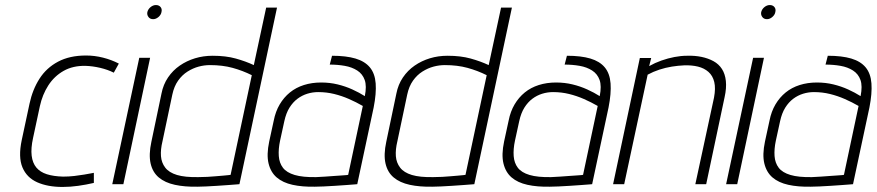

<svg xmlns="http://www.w3.org/2000/svg" viewBox="-20 -730 3475 761"><path d="M431 -442 451 -478Q422 -493 388.5 -501.5Q355 -510 321 -510Q256 -510 210 -485.5Q164 -461 136.5 -418Q109 -375 97 -319L66 -174Q52 -107 69 -66.5Q86 -26 127.5 -7.5Q169 11 228 11Q258 11 290 6.5Q322 2 352 -5V-45Q352 -45 341.5 -43Q331 -41 313.5 -38Q296 -35 274.5 -32.5Q253 -30 230 -30Q192 -31 165.5 -39.5Q139 -48 124 -66Q109 -84 105.5 -113Q102 -142 111 -183L138 -309Q148 -355 171.5 -391.5Q195 -428 232 -449Q269 -470 319 -469Q348 -468 377.5 -461Q407 -454 431 -442Z M425 0H469L575 -501H532ZM598 -710Q587 -710 577 -702Q567 -694 564 -682Q562 -671 568.5 -662.5Q575 -654 587 -654Q598 -654 608 -662.5Q618 -671 620 -682Q623 -694 616.5 -702Q610 -710 598 -710Z M929 0 1078 -700H1035L986 -472Q954 -487 914.5 -498Q875 -509 823 -509Q786 -509 753 -499Q720 -489 692.5 -470Q665 -451 646 -423Q627 -395 620 -359L580 -168Q569 -117 577 -82Q585 -47 609.5 -26.5Q634 -6 673 2.5Q712 11 763 10Q776 10 796.5 9Q817 8 840.5 6.5Q864 5 884 3.5Q904 2 917 1Q930 0 929 0ZM978 -432 894 -37Q894 -37 886.5 -36Q879 -35 866 -34Q853 -33 836.5 -31.5Q820 -30 802 -29Q784 -28 766 -28Q713 -27 681.5 -36.5Q650 -46 635 -65.5Q620 -85 618 -111Q616 -137 624 -170L663 -355Q670 -388 686 -410.5Q702 -433 723.5 -446.5Q745 -460 767.5 -466Q790 -472 812 -472Q862 -472 902 -461Q942 -450 978 -432Z M1426 -349Q1404 -363 1376.5 -375.5Q1349 -388 1318 -395.5Q1287 -403 1253 -403Q1216 -403 1184.5 -393Q1153 -383 1129 -363.5Q1105 -344 1088.5 -316Q1072 -288 1065 -252L1047 -169Q1036 -117 1044.5 -82Q1053 -47 1077 -26.5Q1101 -6 1139.5 2.5Q1178 11 1228 10Q1242 10 1263 9Q1284 8 1307.5 6.5Q1331 5 1351.5 3.5Q1372 2 1384.5 1Q1397 0 1396 0L1461 -304Q1472 -360 1469 -399.5Q1466 -439 1446 -463Q1426 -487 1389 -498Q1352 -509 1296 -509L1287 -474Q1318 -474 1346.5 -469Q1375 -464 1396 -450.5Q1417 -437 1425.5 -413Q1434 -389 1426 -349ZM1418 -310 1360 -37Q1360 -37 1353 -36Q1346 -35 1333 -34.5Q1320 -34 1303.5 -32.5Q1287 -31 1269 -30Q1251 -29 1233 -28Q1180 -27 1148 -36.5Q1116 -46 1101.5 -65Q1087 -84 1085 -111.5Q1083 -139 1090 -172L1107 -250Q1114 -282 1127.5 -303.5Q1141 -325 1159 -338.5Q1177 -352 1198 -358.5Q1219 -365 1241 -365Q1274 -365 1304.5 -357.5Q1335 -350 1363.5 -337.5Q1392 -325 1418 -310Z M1860 0 2009 -700H1966L1917 -472Q1885 -487 1845.5 -498Q1806 -509 1754 -509Q1717 -509 1684 -499Q1651 -489 1623.5 -470Q1596 -451 1577 -423Q1558 -395 1551 -359L1511 -168Q1500 -117 1508 -82Q1516 -47 1540.5 -26.5Q1565 -6 1604 2.5Q1643 11 1694 10Q1707 10 1727.5 9Q1748 8 1771.5 6.5Q1795 5 1815 3.5Q1835 2 1848 1Q1861 0 1860 0ZM1909 -432 1825 -37Q1825 -37 1817.5 -36Q1810 -35 1797 -34Q1784 -33 1767.5 -31.5Q1751 -30 1733 -29Q1715 -28 1697 -28Q1644 -27 1612.5 -36.5Q1581 -46 1566 -65.5Q1551 -85 1549 -111Q1547 -137 1555 -170L1594 -355Q1601 -388 1617 -410.5Q1633 -433 1654.5 -446.5Q1676 -460 1698.5 -466Q1721 -472 1743 -472Q1793 -472 1833 -461Q1873 -450 1909 -432Z M2357 -349Q2335 -363 2307.5 -375.5Q2280 -388 2249 -395.5Q2218 -403 2184 -403Q2147 -403 2115.5 -393Q2084 -383 2060 -363.5Q2036 -344 2019.5 -316Q2003 -288 1996 -252L1978 -169Q1967 -117 1975.5 -82Q1984 -47 2008 -26.5Q2032 -6 2070.5 2.5Q2109 11 2159 10Q2173 10 2194 9Q2215 8 2238.5 6.5Q2262 5 2282.5 3.5Q2303 2 2315.5 1Q2328 0 2327 0L2392 -304Q2403 -360 2400 -399.5Q2397 -439 2377 -463Q2357 -487 2320 -498Q2283 -509 2227 -509L2218 -474Q2249 -474 2277.5 -469Q2306 -464 2327 -450.5Q2348 -437 2356.5 -413Q2365 -389 2357 -349ZM2349 -310 2291 -37Q2291 -37 2284 -36Q2277 -35 2264 -34.5Q2251 -34 2234.5 -32.5Q2218 -31 2200 -30Q2182 -29 2164 -28Q2111 -27 2079 -36.5Q2047 -46 2032.5 -65Q2018 -84 2016 -111.5Q2014 -139 2021 -172L2038 -250Q2045 -282 2058.5 -303.5Q2072 -325 2090 -338.5Q2108 -352 2129 -358.5Q2150 -365 2172 -365Q2205 -365 2235.5 -357.5Q2266 -350 2294.5 -337.5Q2323 -325 2349 -310Z M2810 -343 2736 0H2779L2852 -345Q2860 -381 2857 -409Q2854 -437 2841.5 -456.5Q2829 -476 2808 -487.5Q2787 -499 2760.5 -504.5Q2734 -510 2703 -509Q2679 -509 2653 -504Q2627 -499 2601.5 -490Q2576 -481 2553 -468L2561 -500H2516L2410 0H2454L2547 -434Q2569 -446 2593.5 -454Q2618 -462 2643 -466Q2668 -470 2692 -471Q2722 -472 2746.5 -466Q2771 -460 2788 -445Q2805 -430 2811 -405Q2817 -380 2810 -343Z M2858 0H2902L3008 -501H2965ZM3031 -710Q3020 -710 3010 -702Q3000 -694 2997 -682Q2995 -671 3001.5 -662.5Q3008 -654 3020 -654Q3031 -654 3041 -662.5Q3051 -671 3053 -682Q3056 -694 3049.5 -702Q3043 -710 3031 -710Z M3391 -349Q3369 -363 3341.5 -375.5Q3314 -388 3283 -395.5Q3252 -403 3218 -403Q3181 -403 3149.5 -393Q3118 -383 3094 -363.5Q3070 -344 3053.5 -316Q3037 -288 3030 -252L3012 -169Q3001 -117 3009.5 -82Q3018 -47 3042 -26.5Q3066 -6 3104.5 2.5Q3143 11 3193 10Q3207 10 3228 9Q3249 8 3272.5 6.5Q3296 5 3316.5 3.5Q3337 2 3349.5 1Q3362 0 3361 0L3426 -304Q3437 -360 3434 -399.5Q3431 -439 3411 -463Q3391 -487 3354 -498Q3317 -509 3261 -509L3252 -474Q3283 -474 3311.5 -469Q3340 -464 3361 -450.5Q3382 -437 3390.5 -413Q3399 -389 3391 -349ZM3383 -310 3325 -37Q3325 -37 3318 -36Q3311 -35 3298 -34.5Q3285 -34 3268.5 -32.5Q3252 -31 3234 -30Q3216 -29 3198 -28Q3145 -27 3113 -36.5Q3081 -46 3066.5 -65Q3052 -84 3050 -111.5Q3048 -139 3055 -172L3072 -250Q3079 -282 3092.5 -303.5Q3106 -325 3124 -338.5Q3142 -352 3163 -358.5Q3184 -365 3206 -365Q3239 -365 3269.5 -357.5Q3300 -350 3328.5 -337.5Q3357 -325 3383 -310Z"/></svg>

Font: Advent Pro Light
Style: Italic
Weight: 300
Italic angle: -12°
Version: Version 3.000